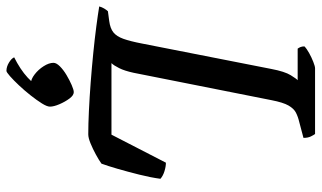

<svg xmlns="http://www.w3.org/2000/svg" viewBox="-232 -523 998 596"><g transform="rotate(90 267.0 -225.0)"><path d="M386 0Q355 0 313 -2Q271 -4 225 -7.5Q179 -11 134 -15.5Q89 -20 51 -25Q13 -30 -11 -34Q-9 -42 -4.5 -49.5Q0 -57 4 -61L34 -65Q57 -68 69.5 -78Q82 -88 89.5 -109Q97 -130 104 -166L183 -568Q191 -610 202.5 -628.5Q214 -647 218 -650H120Q117 -654 115 -659Q113 -664 113 -671Q120 -678 133.5 -685.5Q147 -693 161 -698.5Q175 -704 181 -704H385Q388 -700 392.5 -691Q397 -682 397 -668L348 -655Q331 -651 318.5 -644.5Q306 -638 296.5 -621.5Q287 -605 280 -569L195 -141Q189 -113 180.5 -96Q172 -79 165 -72H387L474 -241Q486 -241 500.5 -236.5Q515 -232 524 -224Q520 -194 511 -158Q502 -122 493 -91Q484 -60 477 -41Q466 -33 448.5 -23.5Q431 -14 414 -7Q397 0 386 0ZM189 254Q176 254 163 246Q150 238 147 230Q165 221 181 210.5Q197 200 210 188Q223 176 231 165L227 178Q215 178 200 166.5Q185 155 174.5 138.5Q164 122 164 108Q164 99 175 88Q186 77 202 67.5Q218 58 233 51.5Q248 45 255 45Q265 45 275 58.5Q285 72 292.5 89.5Q300 107 300 119Q300 128 290 144Q280 160 265 179Q250 198 234 215Q218 232 205.5 243Q193 254 189 254Z"/></g></svg>

Font: Texturina Medium
Style: Italic
Weight: 500
Italic angle: -11°
Designer: Guillermo Torres Carreño
Foundry: Omnibus-Type
Version: Version 1.002